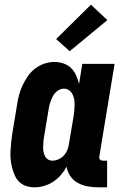

<svg xmlns="http://www.w3.org/2000/svg" viewBox="-20 -793 540 821"><path d="M128 8Q109 8 92 2.5Q75 -3 62.5 -15Q50 -27 43 -43.5Q36 -60 31.5 -77Q27 -94 25.5 -112.5Q24 -131 25 -149.5Q26 -168 28 -187Q30 -206 33 -225L53 -345Q56 -366 61.5 -387Q67 -408 76.5 -428Q86 -448 99 -467Q112 -486 130.5 -500Q149 -514 170 -521Q191 -528 212 -528Q233 -528 252 -521.5Q271 -515 284.5 -501.5Q298 -488 305.5 -470.5Q313 -453 318 -434L332 -520H470L405 -126Q404 -122 404.5 -118Q405 -114 407.5 -111Q410 -108 413.5 -107Q417 -106 421 -106H438V8H402Q378 8 355.5 4Q333 0 313.5 -10.5Q294 -21 281 -39.5Q268 -58 265 -80Q255 -62 240.5 -45Q226 -28 207.5 -16Q189 -4 168.5 2Q148 8 128 8ZM204 -106Q217 -106 230.5 -112Q244 -118 253.5 -128.5Q263 -139 268 -152Q273 -165 275 -178L295 -298Q297 -310 298 -322.5Q299 -335 299 -346.5Q299 -358 297 -369.5Q295 -381 289.5 -391Q284 -401 274.5 -407.5Q265 -414 253 -414Q239 -414 226 -404.5Q213 -395 206 -381.5Q199 -368 194.5 -354Q190 -340 188 -326L168 -206Q166 -195 165.5 -184.5Q165 -174 164.5 -164Q164 -154 166 -144Q168 -134 172.5 -125Q177 -116 185.5 -111Q194 -106 204 -106ZM278 -574 220 -626 369 -773 439 -707Z"/></svg>

Font: Iosevka Curly Slab Heavy
Style: Italic
Weight: 900
Italic angle: -9°
Monospace: yes
Designer: Belleve Invis
Foundry: Belleve Invis
Version: Version 22.1.2; ttfautohint (v1.8.4)